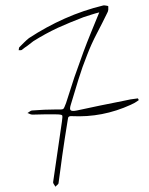

<svg xmlns="http://www.w3.org/2000/svg" viewBox="-20 -666 564 728"><path d="M475.6 -268.6Q421.9 -244.1 366.2 -233.4Q310.5 -222.7 252.9 -225.6Q240.2 -226.6 238.3 -219.7Q237.3 -213.9 236.3 -208Q230.5 -174.8 225.6 -140.6Q220.7 -107.4 215.8 -74.2Q211.9 -48.8 209 -23.4Q206.1 2 202.1 27.3Q202.1 31.2 197.3 35.2Q193.4 38.1 190.4 42Q187.5 38.1 184.6 33.2Q180.7 28.3 181.6 23.4Q189.5 -33.2 198.2 -90.8Q206.1 -147.5 214.8 -205.1Q217.8 -224.6 215.8 -228.5Q212.9 -232.4 191.4 -232.4Q169.9 -232.4 147.5 -232.4Q125 -231.4 103.5 -231.4Q98.6 -231.4 93.8 -233.4Q88.9 -236.3 84 -237.3Q88.9 -240.2 92.8 -243.2Q97.7 -247.1 101.6 -247.1Q125 -249 148.4 -250Q170.9 -251 194.3 -251Q215.8 -250 219.7 -252.9Q223.6 -255.9 230.5 -275.4Q246.1 -324.2 261.7 -372.1Q278.3 -419.9 295.9 -467.8Q309.6 -504.9 325.2 -543Q340.8 -580.1 356.4 -619.1Q340.8 -615.2 326.2 -610.4Q311.5 -605.5 295.9 -600.6Q247.1 -582 199.2 -560.5Q151.4 -538.1 106.4 -509.8Q95.7 -502 85 -493.2Q73.2 -485.4 62.5 -476.6Q60.5 -475.6 57.6 -475.6Q53.7 -475.6 50.8 -475.6Q51.8 -479.5 51.8 -482.4Q51.8 -485.4 53.7 -487.3Q62.5 -496.1 71.3 -504.9Q80.1 -513.7 89.8 -521.5Q155.3 -564.5 225.6 -595.7Q295.9 -627 372.1 -645.5Q374 -645.5 377 -645.5Q379.9 -645.5 383.8 -644.5Q390.6 -643.6 390.6 -641.6Q390.6 -635.7 390.6 -628.9Q389.6 -622.1 386.7 -617.2Q367.2 -577.1 346.7 -538.1Q326.2 -499 310.5 -458Q292 -412.1 277.3 -364.3Q262.7 -315.4 248 -267.6Q243.2 -252 248 -248Q252.9 -243.2 271.5 -247.1Q314.5 -255.9 358.4 -265.6Q402.3 -274.4 446.3 -283.2Q460.9 -286.1 474.6 -289.1Q488.3 -291 502.9 -293Q503.9 -291 504.9 -289.1Q505.9 -288.1 505.9 -286.1Q499 -281.2 491.2 -276.4Q483.4 -272.5 475.6 -268.6Z"/></svg>

Font: Yuremane_body
Style: Regular
Weight: 400
Version: Version 1.0